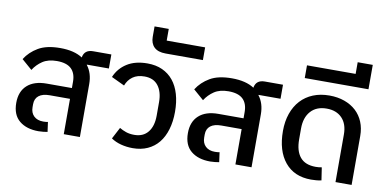

<svg xmlns="http://www.w3.org/2000/svg" viewBox="-76 -1040 2579 1279"><g transform="rotate(10 1213.0 -400.0)"><path d="M236 10Q155 10 106.5 -30Q58 -70 58 -151Q58 -228 104.5 -270Q151 -312 236 -312H406V-354Q406 -412 374.5 -442Q343 -472 277 -472Q218 -472 180.5 -447Q143 -422 119 -384L49 -445Q81 -496 136.5 -528.5Q192 -561 284 -561Q379 -561 435 -524Q444 -578 503 -578H626V-483H477V-481Q515 -432 515 -358V0H406V-239H269Q221 -239 195.5 -219Q170 -199 170 -161V-141Q170 -103 193 -81Q216 -59 256 -59Q276 -59 288 -62L297 4Q288 6 269 8Q250 10 236 10Z M874 12Q832 12 794 2Q756 -8 727 -28L768 -106Q788 -94 812.5 -85.5Q837 -77 869 -77Q929 -77 961.5 -117.5Q994 -158 994 -229V-320Q994 -390 962.5 -431Q931 -472 870 -472Q821 -472 790 -449.5Q759 -427 745 -389L656 -431Q681 -491 736 -526Q791 -561 874 -561Q931 -561 975 -541Q1019 -521 1049 -484Q1079 -447 1094.5 -394Q1110 -341 1110 -275Q1110 -209 1094 -155.5Q1078 -102 1048 -65Q1018 -28 974 -8Q930 12 874 12Z M981 -647Q929 -647 903 -672Q877 -697 877 -742V-812H973V-733H1233V-647Z M1397 10Q1316 10 1267.5 -30Q1219 -70 1219 -151Q1219 -228 1265.5 -270Q1312 -312 1397 -312H1567V-354Q1567 -412 1535.5 -442Q1504 -472 1438 -472Q1379 -472 1341.5 -447Q1304 -422 1280 -384L1210 -445Q1242 -496 1297.5 -528.5Q1353 -561 1445 -561Q1540 -561 1596 -524Q1605 -578 1664 -578H1787V-483H1638V-481Q1676 -432 1676 -358V0H1567V-239H1430Q1382 -239 1356.5 -219Q1331 -199 1331 -161V-141Q1331 -103 1354 -81Q1377 -59 1417 -59Q1437 -59 1449 -62L1458 4Q1449 6 1430 8Q1411 10 1397 10Z M2080 12Q1966 12 1903 -64.5Q1840 -141 1840 -275Q1840 -340 1858.5 -393Q1877 -446 1911.5 -483.5Q1946 -521 1995 -541Q2044 -561 2105 -561Q2161 -561 2207 -544.5Q2253 -528 2285.5 -498Q2318 -468 2335.5 -425.5Q2353 -383 2353 -331V0H2244V-322Q2244 -393 2206 -432.5Q2168 -472 2102 -472Q2033 -472 1994.5 -429Q1956 -386 1956 -312V-239Q1956 -160 1990.5 -118.5Q2025 -77 2096 -77Q2118 -77 2137 -81L2150 5Q2135 9 2114.5 10.5Q2094 12 2080 12Z M1922 -733H2251V-812H2353V-647H1922Z"/></g></svg>

Font: IBM Plex Sans Thai Medium
Style: Regular
Weight: 500
Designer: Mike Abbink, Paul van der Laan, Pieter van Rosmalen, Ben Mitchell, Mark Frömberg
Foundry: Bold Monday
Version: Version 1.1